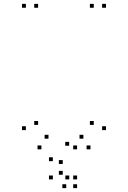

<svg xmlns="http://www.w3.org/2000/svg" viewBox="-20 -760 660 990"><path d="M446.5 10V-10H426.5V10ZM526.5 -89V-109H506.5V-89ZM526.5 -720V-740H506.5V-720ZM463.5 -720V-740H443.5V-720ZM463.5 -116V-136H443.5V-116ZM410 -45V-65H390V-45ZM230 -45V-65H210V-45ZM176.5 -116V-136H156.5V-116ZM176.5 -720V-740H156.5V-720ZM113.5 -720V-740H93.5V-720ZM113.5 -89V-109H93.5V-89ZM193.5 10V-10H173.5V10ZM252.5 165V145H232.5V165ZM321.5 210V190H301.5V210ZM377.5 210V190H357.5V210ZM377.5 165V145H357.5V165ZM337 165V145H317V165ZM303.5 141V121H283.5V141ZM303.5 85.5V65.5H283.5V85.5ZM377.5 10V-10H357.5V10ZM336.5 -8.5V-28.5H316.5V-8.5ZM252.5 71V51H232.5V71Z"/></svg>

Font: Monaspace Krypton Dots Var
Style: Regular
Weight: 400
Designer: Riley Cran and the Lettermatic Team
Version: Version 1.100 (Monaspace Krypton Dots)